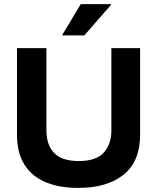

<svg xmlns="http://www.w3.org/2000/svg" viewBox="-20 -911 770 941"><path d="M362.5 10Q271.7 10 204.2 -17.9Q136.7 -45.8 100 -103.8Q63.3 -161.7 63.3 -251.7V-675H207.5V-271.7Q207.5 -200.8 245.4 -161.2Q283.3 -121.7 366.7 -121.7Q451.7 -121.7 488.8 -163.3Q525.8 -205 525.8 -270.8V-675H666.7V-250Q666.7 -120 585.8 -55Q505 10 362.5 10ZM285.8 -737.5V-740.8L375.8 -890.8H524.2V-887.5L393.3 -737.5Z"/></svg>

Font: Funnel Display
Style: Bold
Weight: 700
Designer: NORD ID, Kristian Moeller
Foundry: Dicotype
Version: Version 1.000